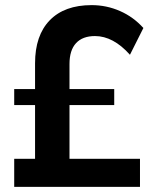

<svg xmlns="http://www.w3.org/2000/svg" viewBox="-20 -726 591 746"><path d="M250 -317.9V-108.9H523.9V0H35.2V-108.9H116.2V-317.9H35.2V-379.9H116.2V-480Q116.2 -588.4 173.3 -647.2Q230.5 -706.1 335.9 -706.1Q394 -706.1 446.3 -683.1Q498.5 -660.2 537.1 -617.2L484.9 -513.2Q419.9 -585.9 349.1 -585.9Q300.8 -585.9 275.4 -558.3Q250 -530.8 250 -477.1V-379.9H423.8V-317.9Z"/></svg>

Font: Montserrat-Arabic Medium
Style: Regular
Weight: 500
Designer: Mohamed Gaber
Foundry: Kief Type Foundry
Version: Version 5.008;PS 005.008;hotconv 1.0.88;makeotf.lib2.5.64775